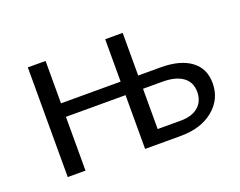

<svg xmlns="http://www.w3.org/2000/svg" viewBox="-75 -547 853 681"><g transform="rotate(-20 351.5 -207.0)"><path d="M370 -203H145V0H78V-414H145V-254H370V-414H436V-253H520Q594 -253 634.5 -223Q675 -193 675 -138Q675 -77 628 -38.5Q581 0 505 0H370ZM523 -51Q566 -51 589.5 -71.5Q613 -92 613 -127Q613 -164 586 -183.5Q559 -203 509 -203H436V-51Z"/></g></svg>

Font: QiushuiShotai Bright
Style: Regular
Weight: 400
Designer: Christian Thalmann (Catharsis Fonts)
Version: Version 1.250;